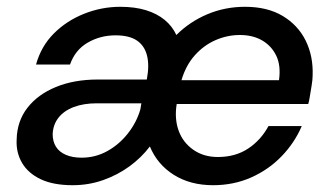

<svg xmlns="http://www.w3.org/2000/svg" viewBox="-20 -533 975 565"><path d="M194 12Q137 12 100 -5.5Q63 -23 45 -53.5Q27 -84 29 -122Q30 -176 60.5 -215.5Q91 -255 144.5 -277Q198 -299 268 -299H412Q420 -341 412.5 -370Q405 -399 382.5 -414Q360 -429 320 -429Q275 -429 238 -407.5Q201 -386 186 -343H86Q101 -397 138.5 -434.5Q176 -472 227.5 -492.5Q279 -513 334 -513Q377 -513 409.5 -503Q442 -493 464.5 -474.5Q487 -456 499 -430Q538 -469 590 -491Q642 -513 701 -513Q767 -513 812 -486Q857 -459 879.5 -413.5Q902 -368 900 -311Q900 -299 897 -281Q894 -263 891.5 -247.5Q889 -232 887 -227H500Q493 -184 505.5 -149Q518 -114 548.5 -92.5Q579 -71 621 -71Q673 -71 710.5 -96Q748 -121 770 -162H868Q847 -113 809 -73.5Q771 -34 719.5 -11Q668 12 607 12Q540 12 491.5 -18.5Q443 -49 421 -102Q396 -69 361 -43.5Q326 -18 283.5 -3Q241 12 194 12ZM220 -69Q261 -69 296 -88.5Q331 -108 356.5 -140.5Q382 -173 393 -211L396 -229H265Q226 -229 197 -218Q168 -207 152 -186.5Q136 -166 135 -138Q135 -117 144.5 -101.5Q154 -86 173.5 -77.5Q193 -69 220 -69ZM514 -297H801Q807 -340 793 -369Q779 -398 751.5 -414Q724 -430 686 -430Q649 -430 614.5 -415Q580 -400 553.5 -370.5Q527 -341 514 -297Z"/></svg>

Font: DM Sans 18pt Medium
Style: Italic
Weight: 500
Italic angle: -10°
Designer: Colophon Foundry, Jonny Pinhorn
Foundry: Colophon Foundry
Version: Version 4.004;gftools[0.9.30]